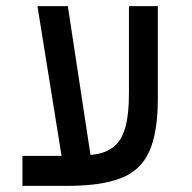

<svg xmlns="http://www.w3.org/2000/svg" viewBox="-20 -606 626 626"><path d="M53.2 0V-97.7H218.3Q264.2 -97.7 298.3 -104.2Q332.5 -110.8 355.2 -131.3Q377.9 -151.9 389.2 -192.6Q400.4 -233.4 400.4 -301.8V-585.9H494.6V-284.2Q494.6 -173.3 466.3 -111.3Q438 -49.3 373.3 -24.7Q308.6 0 200.2 0Q163.1 0 126.5 0Q89.8 0 53.2 0ZM190.4 -37.6 102.1 -585.9H201.2L284.7 -37.6Z"/></svg>

Font: Cascadia Mono
Style: Regular
Weight: 400
Monospace: yes
Designer: Aaron Bell
Foundry: Saja Typeworks
Version: Version 2404.023